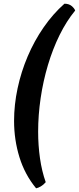

<svg xmlns="http://www.w3.org/2000/svg" viewBox="-20 -820 426 1037"><path d="M175 197Q114 123 85 29Q56 -65 56 -167Q56 -254 75 -343Q94 -432 129.5 -515.5Q165 -599 215.5 -672Q266 -745 328 -800Q352 -800 367 -787.5Q382 -775 386 -763Q339 -706 302 -631Q265 -556 239 -469Q213 -382 199.5 -290Q186 -198 186 -109Q186 -35 196 35Q206 105 227 164Q214 179 200 187Q186 195 175 197Z"/></svg>

Font: Texturina 72pt 72pt Black
Style: Italic
Weight: 900
Italic angle: -11°
Designer: Guillermo Torres Carreño
Foundry: Omnibus-Type
Version: Version 1.002; ttfautohint (v1.8.3)